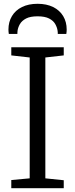

<svg xmlns="http://www.w3.org/2000/svg" viewBox="-20 -992 396 1012"><path d="M136.5 -52V-689L39.5 -700V-743H316V-700L219 -689V-52L316 -42V0H39.5V-43ZM178 -972Q225.5 -972 260 -955Q294.5 -938 313 -907.2Q331.5 -876.5 331.5 -836Q331.5 -831 331 -825Q330.5 -819 329.5 -813H284.5Q284.5 -816 284.5 -820.5Q284.5 -825 283.5 -830Q281 -848 271 -865.5Q261 -883 238.8 -894.5Q216.5 -906 178 -906Q139.5 -906 117.5 -894.5Q95.5 -883 85.2 -865.5Q75 -848 72.5 -830Q72 -825 71.8 -820.5Q71.5 -816 71.5 -813H26.5Q25.5 -819 25 -825Q24.5 -831 24.5 -836Q24.5 -876.5 43 -907.2Q61.5 -938 96 -955Q130.5 -972 178 -972Z"/></svg>

Font: Merriweather Light
Style: Regular
Weight: 300
Version: Version 2.100